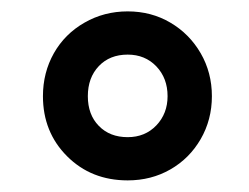

<svg xmlns="http://www.w3.org/2000/svg" viewBox="-20 -721 434 334"><path d="M54.7 -553.7Q54.7 -594.7 73.7 -628.4Q92.8 -662.1 127 -681.6Q161.1 -701.2 202.1 -701.2Q243.2 -701.2 276.4 -681.6Q309.6 -662.1 329.1 -628.4Q348.6 -594.7 348.6 -553.7Q348.6 -512.7 329.1 -479Q309.6 -445.3 276.4 -426.3Q243.2 -407.2 202.1 -407.2Q138.7 -407.2 96.7 -449.2Q54.7 -491.2 54.7 -553.7ZM271.5 -553.7Q271.5 -585 252 -605.5Q232.4 -626 202.1 -626Q170.9 -626 151.9 -606Q132.8 -585.9 132.8 -553.7Q132.8 -521.5 151.9 -502Q170.9 -482.4 202.1 -482.4Q232.4 -482.4 252 -502.9Q271.5 -523.4 271.5 -553.7Z"/></svg>

Font: Dinish Expanded
Style: Bold
Weight: 700
Width: 7
Designer: Charles Nix
Foundry: Playbeing
Version: Version 2.005; ttfautohint (v1.8.3)